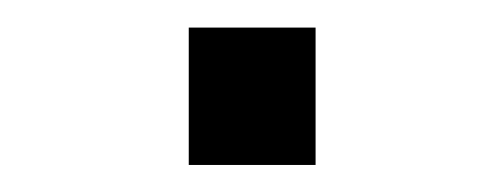

<svg xmlns="http://www.w3.org/2000/svg" viewBox="-20 -495 373 142"><path d="M119.6 -474.6H213.4V-373H119.6Z"/></svg>

Font: Duru Sans
Style: Regular
Weight: 400
Designer: Onur Yazõcõgil
Foundry: Onur Yazõcõgil
Version: Version 1.001